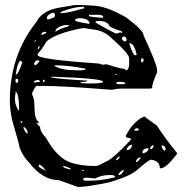

<svg xmlns="http://www.w3.org/2000/svg" viewBox="-20 -703 742 770"><path d="M347.7 -680.7Q404.3 -680.7 486.3 -632.8Q555.7 -581.1 555.7 -561.5Q609.4 -444.3 609.4 -424.8L610.4 -414.1Q589.8 -367.2 589.8 -349.6L582 -347.7H465.8Q449.2 -347.7 427.7 -342.8Q231.4 -358.4 154.3 -358.4H125Q108.4 -334 108.4 -325.2Q118.2 -307.6 118.2 -277.3Q118.2 -224.6 133.8 -215.8L135.7 -209V-208L127 -210.9V-208L140.6 -194.3Q140.6 -174.8 165 -149.4Q209 -70.3 261.7 -51.8Q303.7 -37.1 364.3 -37.1Q373 -37.1 402.3 -53.7Q428.7 -61.5 504.9 -142.6V-146.5Q504.9 -149.4 487.3 -151.4L484.4 -158.2Q515.6 -218.8 559.6 -236.3Q564.5 -230.5 609.4 -199.2Q639.6 -151.4 689.5 -89.8V-85Q645.5 -28.3 626 -28.3H621.1Q621.1 -58.6 585 -62.5Q577.1 -62.5 525.4 -17.6Q497.1 4.9 418 28.3Q327.1 46.9 293 46.9L215.8 19.5Q151.4 19.5 96.7 -50.8Q73.2 -74.2 58.6 -110.4Q58.6 -119.1 28.3 -222.7Q19.5 -266.6 19.5 -297.9V-299.8Q19.5 -482.4 127 -616.2Q142.6 -649.4 190.4 -666Q218.8 -673.8 268.6 -680.7Q280.3 -685.5 347.7 -680.7ZM222.7 -650.4H224.6Q250 -650.4 306.6 -667Q318.4 -668 318.4 -672.9L315.4 -675.8H313.5Q275.4 -675.8 224.6 -655.3L222.7 -653.3ZM168 -629.9V-627.9L171.9 -625H172.9Q200.2 -631.8 200.2 -638.7V-646.5L195.3 -652.3H192.4Q168 -644.5 168 -629.9ZM336.9 -643.6V-639.6Q336.9 -634.8 391.6 -631.8L393.6 -632.8V-636.7Q393.6 -641.6 377 -643.6ZM281.2 -623V-621.1Q281.2 -616.2 336.9 -607.4L338.9 -609.4V-614.3Q328.1 -629.9 302.7 -629.9H297.9Q281.2 -627.9 281.2 -623ZM363.3 -614.3V-612.3Q440.4 -568.4 446.3 -568.4H448.2L461.9 -573.2L468.8 -571.3L470.7 -573.2V-575.2Q463.9 -580.1 448.2 -584L420.9 -595.7Q411.1 -619.1 377 -619.1H373Q363.3 -618.2 363.3 -614.3ZM202.1 -575.2Q214.8 -585.9 256.8 -598.6V-600.6L254.9 -602.5H241.2Q202.1 -594.7 202.1 -575.2ZM130.9 -486.3V-482.4Q130.9 -464.8 377 -448.2L390.6 -443.4L407.2 -445.3Q464.8 -426.8 480.5 -426.8Q480.5 -422.9 489.3 -420.9Q498 -431.6 498 -443.4V-468.8Q498 -487.3 429.7 -547.9Q400.4 -578.1 359.4 -584L313.5 -590.8Q201.2 -569.3 166 -536.1Q152.3 -510.7 130.9 -486.3ZM145.5 -566.4V-563.5H147.5Q166 -568.4 166 -573.2V-575.2H159.2Q150.4 -575.2 145.5 -566.4ZM468.8 -547.9Q472.7 -537.1 482.4 -537.1H484.4L487.3 -541V-549.8L480.5 -556.6Q468.8 -556.6 468.8 -547.9ZM117.2 -537.1V-536.1H120.1L124 -539.1V-541H120.1ZM498 -529.3Q511.7 -486.3 520.5 -481.4H525.4L528.3 -484.4Q517.6 -527.3 504.9 -527.3L502.9 -529.3ZM131.8 -506.8V-504.9Q138.7 -507.8 138.7 -516.6V-518.6Q131.8 -515.6 131.8 -506.8ZM545.9 -465.8V-457L548.8 -452.1Q555.7 -454.1 555.7 -461.9V-465.8L552.7 -468.8H548.8ZM117.2 -450.2V-445.3L120.1 -441.4H122.1Q131.8 -447.3 137.7 -457V-460.9H131.8Q122.1 -460.9 117.2 -450.2ZM60.5 -459Q49.8 -449.2 43 -404.3H44.9Q52.7 -404.3 69.3 -452.1Q67.4 -459 60.5 -459ZM199.2 -441.4V-438.5Q225.6 -420.9 293 -420.9H304.7L322.3 -422.9V-427.7Q259.8 -440.4 199.2 -441.4ZM443.4 -406.2V-402.3H448.2V-406.2ZM185.5 -395.5V-392.6Q217.8 -385.7 329.1 -379.9L330.1 -378.9V-377L301.8 -373Q301.8 -368.2 336.9 -368.2Q393.6 -368.2 393.6 -375Q393.6 -388.7 185.5 -395.5ZM43 -386.7 42 -378.9Q43 -370.1 46.9 -370.1Q51.8 -370.1 53.7 -383.8L48.8 -386.7ZM152.3 -381.8V-375H159.2V-379.9L158.2 -381.8V-383.8ZM115.2 -373V-372.1H117.2L140.6 -375V-377L135.7 -381.8H131.8Q119.1 -381.8 115.2 -373ZM445.3 -370.1Q445.3 -365.2 468.8 -365.2L482.4 -366.2V-368.2Q482.4 -375 455.1 -375Q445.3 -373 445.3 -370.1ZM43 -335.9 42 -334V-331.1L43 -329.1Q40 -322.3 40 -310.5V-304.7Q40 -282.2 53.7 -260.7H56.6Q56.6 -327.1 43 -335.9ZM62.5 -217.8V-214.8L65.4 -210.9H69.3V-214.8L65.4 -217.8ZM76.2 -194.3 74.2 -192.4V-190.4Q82 -168 89.8 -168L90.8 -169.9V-171.9Q90.8 -182.6 76.2 -194.3ZM518.6 -181.6 521.5 -178.7H527.3Q536.1 -178.7 537.1 -183.6L532.2 -188.5H530.3Q521.5 -188.5 518.6 -181.6ZM487.3 -103.5 489.3 -101.6H491.2Q504.9 -101.6 509.8 -120.1V-122.1Q495.1 -122.1 487.3 -103.5ZM582 -106.4 583 -105.5H586.9Q595.7 -109.4 595.7 -119.1V-120.1H591.8Q582 -113.3 582 -106.4ZM629.9 -120.1 627.9 -119.1V-117.2Q632.8 -99.6 639.6 -99.6H641.6L644.5 -103.5V-105.5Q641.6 -120.1 629.9 -120.1ZM550.8 -91.8 554.7 -87.9Q575.2 -94.7 575.2 -106.4V-108.4H573.2Q553.7 -108.4 550.8 -91.8ZM445.3 -60.5H448.2Q456.1 -64.5 460 -74.2L459 -76.2Q445.3 -68.4 445.3 -60.5ZM525.4 -53.7H530.3Q543.9 -66.4 543.9 -72.3H542Q525.4 -66.4 525.4 -53.7ZM135.7 -42V-37.1Q136.7 -29.3 159.2 -21.5L165 -16.6V-17.6Q148.4 -39.1 140.6 -42ZM233.4 -37.1V-35.2Q233.4 -29.3 261.7 -23.4L263.7 -24.4V-26.4Q244.1 -37.1 234.4 -37.1ZM309.6 -21.5V-17.6H315.4V-21.5ZM455.1 -1Q468.8 -1 477.5 -21.5H473.6Q455.1 -10.7 455.1 -1ZM361.3 12.7 332 9.8H327.1Q314.5 9.8 313.5 14.6V16.6L318.4 21.5H342.8Q387.7 21.5 441.4 7.8V5.9Q439.5 -1 425.8 -1H418.9Q387.7 -1 361.3 12.7Z"/></svg>

Font: Love Ya Like A Sister
Style: Regular
Weight: 400
Designer: Kimberly Geswein
Foundry: Kimberly Geswein
Version: Version 1.002 2007